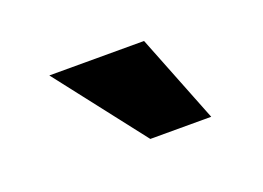

<svg xmlns="http://www.w3.org/2000/svg" viewBox="-42 -821 438 320"><g transform="rotate(-20 177.0 -661.5)"><path d="M182 -583 60 -740H228L290 -583Z"/></g></svg>

Font: Instrument Sans Condensed
Style: Bold
Weight: 700
Width: 3
Designer: Rodrigo Fuenzalida
Foundry: fragTYPE
Version: Version 1.000;gftools[0.9.28]